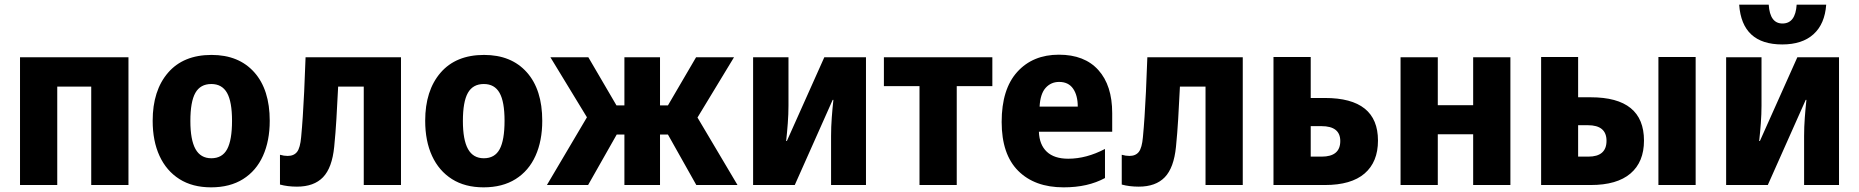

<svg xmlns="http://www.w3.org/2000/svg" viewBox="-20 -795 7988 825"><path d="M66 0V-549H532V0H372V-423H226V0Z M887 10Q807 10 751 -25.5Q695 -61 665.5 -125Q636 -189 636 -276Q636 -406 702 -482.5Q768 -559 889 -559Q1006 -559 1072.5 -484.5Q1139 -410 1139 -276Q1139 -190 1110 -125.5Q1081 -61 1024.5 -25.5Q968 10 887 10ZM888 -115Q935 -115 956 -154Q977 -193 977 -276Q977 -358 955.5 -396Q934 -434 888 -434Q841 -434 819.5 -396Q798 -358 798 -275Q798 -194 820 -154.5Q842 -115 888 -115Z M1256 7Q1216 7 1183 -2V-130Q1200 -125 1216 -125Q1243 -125 1256.5 -142.5Q1270 -160 1274 -206Q1278 -248 1281 -294Q1284 -340 1287 -401Q1290 -462 1293 -549H1703V0H1543V-423H1433Q1429 -343 1425.5 -283.5Q1422 -224 1416 -164Q1407 -74 1368 -33.5Q1329 7 1256 7Z M2058 10Q1978 10 1922 -25.5Q1866 -61 1836.5 -125Q1807 -189 1807 -276Q1807 -406 1873 -482.5Q1939 -559 2060 -559Q2177 -559 2243.5 -484.5Q2310 -410 2310 -276Q2310 -190 2281 -125.5Q2252 -61 2195.5 -25.5Q2139 10 2058 10ZM2059 -115Q2106 -115 2127 -154Q2148 -193 2148 -276Q2148 -358 2126.5 -396Q2105 -434 2059 -434Q2012 -434 1990.5 -396Q1969 -358 1969 -275Q1969 -194 1991 -154.5Q2013 -115 2059 -115Z M2330 0 2502 -291 2345 -549H2508L2629 -342H2663V-549H2816V-342H2850L2971 -549H3134L2977 -290L3149 0H2972L2850 -217H2816V0H2663V-217H2630L2507 0Z M3216 0V-549H3368V-341Q3368 -305 3365 -265Q3362 -225 3358 -189H3361L3522 -549H3701V0H3551V-211Q3551 -249 3554 -289.5Q3557 -330 3561 -366H3558L3395 0Z M3931 0V-425H3778V-549H4244V-425H4091V0Z M4550 10Q4426 10 4355 -61Q4284 -132 4284 -271Q4284 -412 4351 -486Q4418 -560 4530 -560Q4640 -560 4699.5 -494Q4759 -428 4759 -309V-229H4444Q4446 -173 4478 -143Q4510 -113 4570 -113Q4648 -113 4728 -155V-30Q4691 -10 4647 0Q4603 10 4550 10ZM4447 -337H4611Q4611 -385 4591 -414Q4571 -443 4531 -443Q4496 -443 4473 -417.5Q4450 -392 4447 -337Z M4873 7Q4833 7 4800 -2V-130Q4817 -125 4833 -125Q4860 -125 4873.5 -142.5Q4887 -160 4891 -206Q4895 -248 4898 -294Q4901 -340 4904 -401Q4907 -462 4910 -549H5320V0H5160V-423H5050Q5046 -343 5042.5 -283.5Q5039 -224 5033 -164Q5024 -74 4985 -33.5Q4946 7 4873 7Z M5452 0V-550H5612V-374H5673Q5901 -374 5901 -191Q5901 -99 5843.5 -49.5Q5786 0 5673 0ZM5612 -122H5659Q5739 -122 5739 -189Q5739 -253 5658 -253H5612Z M5998 0V-549H6158V-343H6310V-549H6470V0H6310V-218H6158V0Z M6602 0V-550H6761V-377H6815Q7044 -377 7044 -191Q7044 -99 6986 -49.5Q6928 0 6815 0ZM7106 0V-550H7266V0ZM6761 -122H6805Q6883 -122 6883 -190Q6883 -257 6803 -257H6761Z M7397 0V-549H7549V-341Q7549 -305 7546 -265Q7543 -225 7539 -189H7542L7703 -549H7882V0H7732V-211Q7732 -249 7735 -289.5Q7738 -330 7742 -366H7739L7576 0ZM7638 -604Q7465 -604 7453 -775H7580Q7585 -694 7639 -694Q7695 -694 7700 -775H7827Q7821 -692 7772.5 -648Q7724 -604 7638 -604Z"/></svg>

Font: Noto Sans SemiCondensed ExtraBold
Style: Regular
Weight: 800
Width: 4
Designer: Monotype Design Team
Foundry: Monotype Imaging Inc.
Version: Version 2.013; ttfautohint (v1.8.4.7-5d5b)